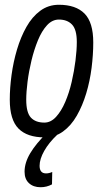

<svg xmlns="http://www.w3.org/2000/svg" viewBox="-20 -566 441 805"><path d="M167 10Q94 10 57.5 -27Q21 -64 21 -148Q21 -197 28.5 -252Q36 -307 51.5 -359Q67 -411 91 -453.5Q115 -496 149 -521Q183 -546 227 -546Q298 -546 334.5 -509Q371 -472 371 -388Q371 -337 364 -281.5Q357 -226 341.5 -174.5Q326 -123 302 -81Q278 -39 244 -14.5Q210 10 167 10ZM166 -52Q193 -52 215 -76Q237 -100 253.5 -138.5Q270 -177 280.5 -222.5Q291 -268 296.5 -312Q302 -356 302 -390Q302 -442 282 -463Q262 -484 227 -484Q199 -484 177 -460Q155 -436 139 -397Q123 -358 112 -312.5Q101 -267 95.5 -223.5Q90 -180 90 -148Q90 -94 109.5 -73Q129 -52 166 -52ZM175 -7 220 -1Q185 32 165.5 66.5Q146 101 146 129Q146 161 173 161Q186 161 199 155L198 207Q176 219 150 219Q120 219 101.5 202Q83 185 83 154Q83 116 107 76Q131 36 175 -7Z"/></svg>

Font: Georama SemiCondensed
Style: Italic
Weight: 400
Width: 4
Italic angle: -9°
Designer: Jean-Baptiste Levee
Foundry: Production Type
Version: Version 1.000